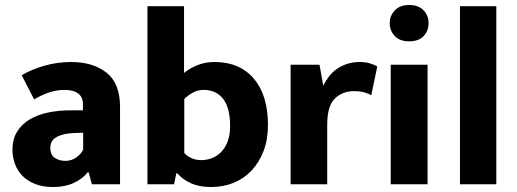

<svg xmlns="http://www.w3.org/2000/svg" viewBox="-20 -740 2075 771"><path d="M67 -438Q108 -462 159.5 -476.5Q211 -491 265 -491Q354 -491 408 -448Q462 -405 462 -311V0H349L336 -48H332Q312 -22 276.5 -5.5Q241 11 193 11Q152 11 121.5 -1Q91 -13 71 -33Q51 -53 40.5 -80.5Q30 -108 30 -139Q30 -181 48.5 -211Q67 -241 98.5 -260Q130 -279 172.5 -288Q215 -297 263 -297H313V-323Q313 -350 294 -364.5Q275 -379 240 -379Q210 -379 181 -370Q152 -361 117 -341ZM314 -207 281 -206Q253 -205 234 -200Q215 -195 203.5 -187.5Q192 -180 187 -169.5Q182 -159 182 -148Q182 -117 200.5 -105.5Q219 -94 243 -94Q267 -94 286.5 -108Q306 -122 314 -139Z M1056 -238Q1056 -180 1038.5 -134Q1021 -88 990.5 -55.5Q960 -23 918.5 -6Q877 11 828 11Q781 11 748 -3.5Q715 -18 692 -44H688L679 0H572V-715H719V-447Q742 -466 773 -478.5Q804 -491 842 -491Q942 -491 999 -424.5Q1056 -358 1056 -238ZM904 -234Q904 -307 876 -343Q848 -379 797 -379Q773 -379 751.5 -366.5Q730 -354 720 -342V-126Q731 -113 749 -105Q767 -97 787 -97Q810 -97 831 -105Q852 -113 868.5 -130Q885 -147 894.5 -173Q904 -199 904 -234Z M1147 0V-480H1263L1278 -396Q1287 -414 1300 -431.5Q1313 -449 1331 -462Q1349 -475 1372.5 -483Q1396 -491 1425 -491Q1447 -491 1465.5 -485.5Q1484 -480 1495 -473L1471 -358Q1460 -364 1443 -369Q1426 -374 1401 -374Q1355 -374 1324.5 -344Q1294 -314 1294 -240V0Z M1549 0V-480H1697V0ZM1623 -574Q1585 -574 1565 -595.5Q1545 -617 1545 -647Q1545 -677 1565.5 -698.5Q1586 -720 1623 -720Q1660 -720 1680.5 -699Q1701 -678 1701 -647Q1701 -616 1681 -595Q1661 -574 1623 -574Z M1827 0V-715H1973V0Z"/></svg>

Font: Mukta Vaani ExtraBold
Style: Regular
Weight: 800
Designer: Noopur Datye, Girish Dalvi, Yashodeep Gholap, Pallavi Karambelkar
Foundry: Ek Type
Version: Version 2.538;PS 1.000;hotconv 16.6.51;makeotf.lib2.5.65220;